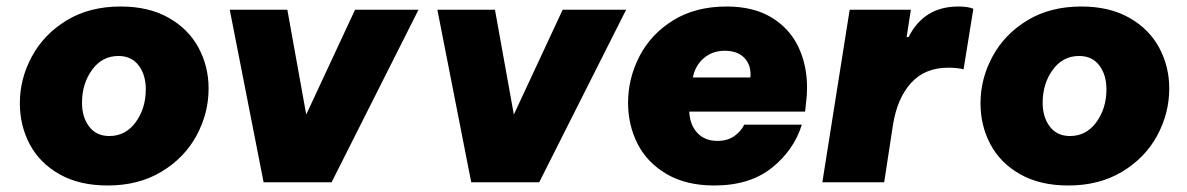

<svg xmlns="http://www.w3.org/2000/svg" viewBox="-20 -560 3647 590"><path d="M41 -243Q41 -318 78 -386.5Q115 -455 185 -497.5Q255 -540 351 -540Q437 -540 498 -505.5Q559 -471 590 -413.5Q621 -356 621 -288Q621 -212 584 -143.5Q547 -75 476.5 -32.5Q406 10 311 10Q224 10 163 -24.5Q102 -59 71.5 -116.5Q41 -174 41 -243ZM428 -286Q428 -330 406 -359Q384 -388 344 -388Q294 -388 263 -345.5Q232 -303 232 -244Q232 -200 254 -171Q276 -142 316 -142Q366 -142 397 -184.5Q428 -227 428 -286Z M921 -208 1071 -530H1266L999 0H790L686 -530H863Z M1559 -208 1709 -530H1904L1637 0H1428L1324 -530H1501Z M1910 -244Q1910 -319 1945 -387Q1980 -455 2048.5 -497.5Q2117 -540 2213 -540Q2295 -540 2350.5 -506.5Q2406 -473 2433 -416.5Q2460 -360 2460 -291Q2460 -268 2457 -245L2454 -217H2098Q2100 -176 2123 -151.5Q2146 -127 2185 -127Q2215 -127 2236 -141.5Q2257 -156 2267 -177H2444Q2420 -99 2352 -44.5Q2284 10 2175 10Q2088 10 2028 -25.5Q1968 -61 1939 -118.5Q1910 -176 1910 -244ZM2286 -322Q2289 -359 2268 -381.5Q2247 -404 2207 -404Q2170 -404 2143.5 -382Q2117 -360 2109 -322Z M2507 0 2591 -530H2779L2766 -446H2772Q2819 -540 2925 -540Q2955 -540 2971 -533L2941 -347Q2922 -352 2894 -352Q2822 -352 2779.5 -305Q2737 -258 2724 -176L2697 0Z M2993 -243Q2993 -318 3030 -386.5Q3067 -455 3137 -497.5Q3207 -540 3303 -540Q3389 -540 3450 -505.5Q3511 -471 3542 -413.5Q3573 -356 3573 -288Q3573 -212 3536 -143.5Q3499 -75 3428.5 -32.5Q3358 10 3263 10Q3176 10 3115 -24.5Q3054 -59 3023.5 -116.5Q2993 -174 2993 -243ZM3380 -286Q3380 -330 3358 -359Q3336 -388 3296 -388Q3246 -388 3215 -345.5Q3184 -303 3184 -244Q3184 -200 3206 -171Q3228 -142 3268 -142Q3318 -142 3349 -184.5Q3380 -227 3380 -286Z"/></svg>

Font: Be Vietnam Black
Style: Italic
Weight: 900
Italic angle: -9°
Designer: Lam Bao; Tony Le; Vietanh Nguyen
Foundry: Yellow Type Foundry
Version: Version 5.000